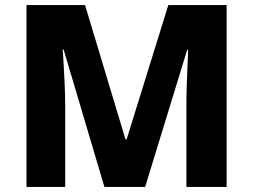

<svg xmlns="http://www.w3.org/2000/svg" viewBox="-20 -734 994 754"><path d="M390 0 230 -539H226Q228 -519 230 -481.5Q232 -444 234 -401.5Q236 -359 236 -322V0H84V-714H314L473 -186H477L641 -714H870V0H712V-326Q712 -360 713.5 -401.5Q715 -443 716.5 -480.5Q718 -518 719 -538H715L550 0Z"/></svg>

Font: Noto Sans Armenian ExtraBold
Style: Regular
Weight: 800
Version: Version 2.007